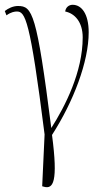

<svg xmlns="http://www.w3.org/2000/svg" viewBox="-38 -564 433 801"><path d="M145 215C184 226 205 196 179 -1C269 -141 332 -307 332 -429C332 -507 302 -544 265 -544C249 -544 236 -533 234 -516C274 -508 307 -472 307 -408C307 -264 234 -121 176 -30C115 -510 97 -539 37 -539C16 -539 -4 -529 -18 -518L-11 -500C8 -514 24 -516 32 -516C67 -516 87 -487 148 -3L138 213Z"/></svg>

Font: Noto Serif ExtraCondensed Thin
Style: Regular
Weight: 100
Width: 2
Designer: Monotype Design Team
Foundry: Monotype Imaging Inc.
Version: Version 2.013